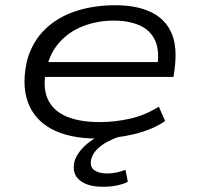

<svg xmlns="http://www.w3.org/2000/svg" viewBox="-20 -523 762 736"><path d="M353 8Q246 8 178.5 -28Q111 -64 86.5 -132.5Q62 -201 85 -296Q106 -366 154 -412Q202 -458 271 -480.5Q340 -503 422 -503Q503 -503 558 -477Q613 -451 637 -397.5Q661 -344 649 -256L645 -228H129L138 -285H612L582 -262Q593 -327 575 -367Q557 -407 515.5 -425.5Q474 -444 416 -444Q354 -444 299 -423Q244 -402 206 -358.5Q168 -315 156 -249L155 -245Q144 -181 165 -139Q186 -97 236 -76Q286 -55 363 -55Q420 -55 478 -68Q536 -81 589 -114L613 -59Q565 -26 495 -9Q425 8 353 8ZM374 193Q315 193 284.5 167Q254 141 266 94Q278 58 315.5 27Q353 -4 420 -28L439 0Q418 7 394.5 19Q371 31 353.5 48Q336 65 330 86Q323 116 341 129Q359 142 391 142Q408 142 425.5 138.5Q443 135 461 128L470 174Q452 183 428 188Q404 193 374 193Z"/></svg>

Font: Nunito Sans 7pt Expanded Light
Style: Italic
Weight: 300
Width: 7
Italic angle: -9°
Designer: Vernon Adams
Foundry: Vernon Adams
Version: Version 3.101;gftools[0.9.27]